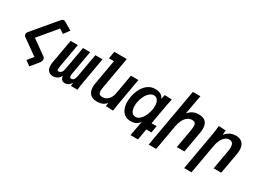

<svg xmlns="http://www.w3.org/2000/svg" viewBox="-35 -1651 3670 2717"><g transform="rotate(30 1800.0 -292.0)"><path d="M356 -97 106 -275Q95 -282.5 89.2 -293.5Q83.5 -304.5 83.5 -316.5Q83.5 -335 96.5 -352L418.5 -734Q437.5 -756 458.5 -756Q472 -756 490 -745L611 -674L542.5 -580.5L469.5 -627L226.5 -336L466 -164.5Q483.5 -152 483.5 -126.5Q483.5 -113.5 478.8 -99.8Q474 -86 466.5 -75.5L360 55L280 -3Z M1116.5 0H1008.5L1013.5 -54Q972.5 10 917 10Q843 10 838 -69Q817.5 -26.5 785.8 -8.8Q754 9 717.5 9Q669 9 640.8 -21.2Q612.5 -51.5 612.5 -110Q612.5 -134.5 617.5 -161.5L686 -550H804.5L736.5 -163.5Q731 -133 731 -118Q731 -103.5 736.2 -96.8Q741.5 -90 753.5 -90Q778 -90 796 -109.5Q814 -129 821 -167.5L888.5 -550H1005L937 -163.5Q933 -139.5 933 -126.5Q933 -107 939.8 -98.5Q946.5 -90 961.5 -90Q1009 -90 1023 -167.5L1090.5 -550H1207.5L1130 -109.5Q1118.5 -45 1116.5 0Z M1284 -145Q1284 -172.5 1289 -200.5L1361 -608H1279L1299.5 -725H1503.5L1412 -206.5Q1406 -170.5 1406 -150.5Q1406 -118.5 1420.8 -102.2Q1435.5 -86 1472 -86Q1511.5 -86 1541.5 -105.8Q1571.5 -125.5 1590 -158.5Q1608.5 -191.5 1615.5 -231.5L1671.5 -550H1793.5L1717 -114.5Q1713 -90.5 1706 -42.5L1699.5 4.5L1579.5 0L1587.5 -55.5Q1564 -29.5 1540.8 -15.8Q1517.5 -2 1491 3Q1464.5 8 1427 8Q1359.5 8 1321.8 -32.5Q1284 -73 1284 -145Z M1982.5 10Q1928.5 10 1889.8 -17.5Q1851 -45 1830.8 -94.2Q1810.5 -143.5 1810.5 -207Q1810.5 -242.5 1817.5 -283.5Q1832 -364.5 1866 -427Q1900 -489.5 1950.8 -524.8Q2001.5 -560 2063.5 -560Q2121 -560 2157.2 -539.5Q2193.5 -519 2206 -479L2223.5 -552L2341.5 -547.5L2335.5 -520.5Q2322.5 -466.5 2317 -434.5L2260.5 -113H2344L2324 0H2240.5L2208.5 181H2086.5L2131 -58.5Q2100.5 -19.5 2066.5 -4.8Q2032.5 10 1982.5 10ZM2175.5 -283.5Q2181 -313 2181 -345Q2181 -403.5 2158.5 -438.2Q2136 -473 2094.5 -473Q2057 -473 2024 -444.5Q1991 -416 1967.5 -368.8Q1944 -321.5 1934.5 -266.5Q1929 -235 1929 -208Q1929 -150 1951.5 -113.5Q1974 -77 2017.5 -77Q2057 -77 2090 -108.8Q2123 -140.5 2145 -188.2Q2167 -236 2175.5 -283.5Z M2545.5 -790H2668.5L2611 -476.5Q2649.5 -520.5 2689.5 -538.8Q2729.5 -557 2776.5 -557Q2856.5 -557 2893 -518.8Q2929.5 -480.5 2929.5 -409Q2929.5 -377 2922.5 -337.5L2863 0H2739L2790.5 -291.5Q2800 -343 2800 -373Q2800 -408.5 2785 -424.8Q2770 -441 2733.5 -441Q2692.5 -441 2659.5 -415.2Q2626.5 -389.5 2604.2 -344.5Q2582 -299.5 2571.5 -241.5L2499.5 168H2376.5Z M3104 -554.5 3220.5 -550 3214 -473.5Q3249 -518 3291.5 -538.5Q3334 -559 3387.5 -559Q3457 -559 3494 -518Q3531 -477 3531 -403Q3531 -374.5 3525 -341.5L3464.5 0H3340.5L3395.5 -310.5Q3402 -349.5 3402 -374Q3402 -464 3332 -464Q3290 -464 3258.8 -435.2Q3227.5 -406.5 3208.5 -362.5Q3189.5 -318.5 3181 -269.5L3097.5 205.5H2977.5L3089 -426.5Q3094.5 -458.5 3097.8 -490.5Q3101 -522.5 3104 -554.5Z"/></g></svg>

Font: JuliaMono BoldItalic
Style: Regular
Weight: 700
Italic angle: -9°
Monospace: yes
Designer: cormullion
Foundry: corm
Version: Version 0.049; ttfautohint (v1.8.4)